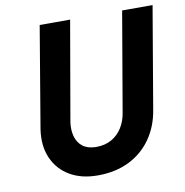

<svg xmlns="http://www.w3.org/2000/svg" viewBox="-81 -777 844 876"><g transform="rotate(-10 341.5 -339.0)"><path d="M160 -700 81 -230Q70 -155 95 -98Q120 -41 173.5 -9.5Q227 22 303 22Q385 22 448 -9Q511 -40 551 -97Q591 -154 603 -230L683 -700H542L463 -239Q457 -202 438.5 -172Q420 -142 389.5 -124.5Q359 -107 316 -107Q277 -108 254.5 -126Q232 -144 224 -174Q216 -204 221 -239L301 -700Z"/></g></svg>

Font: Jost SemiBold
Style: Italic
Weight: 600
Italic angle: -5°
Version: Version 3.710